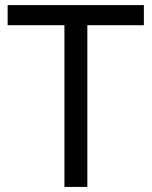

<svg xmlns="http://www.w3.org/2000/svg" viewBox="-20 -734 596 754"><path d="M323 0H233V-635H10V-714H545V-635H323Z"/></svg>

Font: Noto Sans Avestan
Style: Regular
Weight: 400
Designer: Monotype Design Team
Foundry: Monotype Imaging Inc.
Version: Version 2.003; ttfautohint (v1.8.4.7-5d5b)